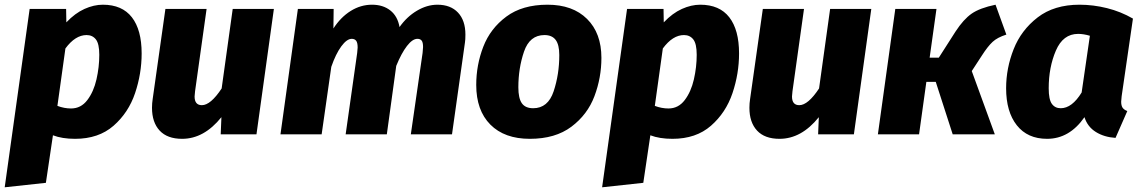

<svg xmlns="http://www.w3.org/2000/svg" viewBox="-38 -571 4851 816"><path d="M88 -533H243L244 -476Q281 -515 321 -533Q361 -551 399 -551Q481 -551 522.5 -497.5Q564 -444 564 -344Q564 -258 536 -175Q508 -92 444.5 -36.5Q381 19 281 19Q226 19 187 4L157 206L-18 225ZM384 -338Q384 -385 369.5 -403.5Q355 -422 330 -422Q282 -422 240 -365L206 -121Q235 -110 264 -110Q306 -110 333 -145.5Q360 -181 372 -233.5Q384 -286 384 -338Z M608 -113Q608 -132 611 -151L665 -533H840L791 -183Q789 -167 789 -161Q789 -124 820 -124Q857 -124 904 -195L951 -533H1126L1052 0H900L903 -73Q829 19 736 19Q673 19 640.5 -16Q608 -51 608 -113Z M1940 -424Q1940 -402 1938 -390L1883 0H1708L1758 -346Q1760 -366 1760 -371Q1760 -391 1754 -398.5Q1748 -406 1736 -406Q1715 -406 1691.5 -375.5Q1668 -345 1646 -291L1606 0H1431L1480 -346Q1482 -364 1482 -369Q1482 -390 1475.5 -398Q1469 -406 1457 -406Q1436 -406 1412.5 -374Q1389 -342 1370 -287L1329 0H1154L1228 -533H1380L1379 -450Q1410 -498 1452.5 -524.5Q1495 -551 1543 -551Q1590 -551 1621 -526.5Q1652 -502 1660 -456Q1691 -500 1734 -525.5Q1777 -551 1821 -551Q1877 -551 1908.5 -517.5Q1940 -484 1940 -424Z M1986 -210Q1986 -295 2016 -372.5Q2046 -450 2114 -500.5Q2182 -551 2289 -551Q2396 -551 2457 -490.5Q2518 -430 2518 -325Q2518 -241 2488.5 -162.5Q2459 -84 2390.5 -32.5Q2322 19 2214 19Q2106 19 2046 -41.5Q1986 -102 1986 -210ZM2339 -337Q2339 -381 2323.5 -401.5Q2308 -422 2276 -422Q2213 -422 2189 -351.5Q2165 -281 2165 -200Q2165 -153 2180 -132Q2195 -111 2228 -111Q2291 -111 2315 -183Q2339 -255 2339 -337Z M2627 -533H2782L2783 -476Q2820 -515 2860 -533Q2900 -551 2938 -551Q3020 -551 3061.5 -497.5Q3103 -444 3103 -344Q3103 -258 3075 -175Q3047 -92 2983.5 -36.5Q2920 19 2820 19Q2765 19 2726 4L2696 206L2521 225ZM2923 -338Q2923 -385 2908.5 -403.5Q2894 -422 2869 -422Q2821 -422 2779 -365L2745 -121Q2774 -110 2803 -110Q2845 -110 2872 -145.5Q2899 -181 2911 -233.5Q2923 -286 2923 -338Z M3147 -113Q3147 -132 3150 -151L3204 -533H3379L3330 -183Q3328 -167 3328 -161Q3328 -124 3359 -124Q3396 -124 3443 -195L3490 -533H3665L3591 0H3439L3442 -73Q3368 19 3275 19Q3212 19 3179.5 -16Q3147 -51 3147 -113Z M4239 -424Q4201 -412 4180.5 -393Q4160 -374 4135 -335L4092 -269L4190 0H4011L3939 -223H3899L3868 0H3693L3767 -533H3942L3913 -326H3952L4023 -437Q4057 -489 4091.5 -513Q4126 -537 4193 -551Z M4777 -492 4729 -162Q4727 -144 4727 -139Q4727 -123 4732.5 -114Q4738 -105 4753 -99L4703 15Q4655 12 4619.5 -10Q4584 -32 4571 -73Q4507 19 4412 19Q4329 19 4283.5 -38.5Q4238 -96 4238 -196Q4238 -281 4270 -362Q4302 -443 4372 -497Q4442 -551 4550 -551Q4608 -551 4666.5 -536.5Q4725 -522 4777 -492ZM4419 -196Q4419 -148 4432.5 -129.5Q4446 -111 4470 -111Q4518 -111 4559 -178L4594 -419Q4567 -427 4544 -427Q4480 -427 4449.5 -356Q4419 -285 4419 -196Z"/></svg>

Font: Trujillo ExtraBold
Style: Italic
Weight: 800
Italic angle: -8°
Designer: Fira Sans original fonts by bBox Type GmbH, Carrois Corporate GbR, & Edenspiekermann AG / Changes by Cristiano Sobral
Foundry: Fira Sans original fonts by bBox Type GmbH, Carrois Corporate GbR, & Edenspiekermann AG / Changes by Cristiano Sobral
Version: Version 4.301;July 28, 2020;FontCreator 13.0.0.2655 64-bit